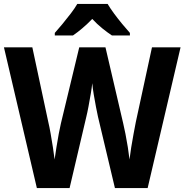

<svg xmlns="http://www.w3.org/2000/svg" viewBox="-20 -954 937 974"><path d="M896 -714 729 0H563L477 -362Q473 -380 467 -411Q461 -442 455.5 -475Q450 -508 448 -532Q446 -511 440.5 -478.5Q435 -446 429 -414Q423 -382 418 -362L333 0H167L0 -714H144L225 -335Q231 -310 237 -275.5Q243 -241 248.5 -206Q254 -171 257 -145Q261 -173 266.5 -208Q272 -243 278 -275Q284 -307 289 -328L382 -714H515L605 -328Q610 -307 616.5 -274.5Q623 -242 628.5 -207Q634 -172 637 -145Q640 -171 645.5 -205.5Q651 -240 657.5 -274.5Q664 -309 669 -335L751 -714ZM526 -934Q539 -912 558.5 -885.5Q578 -859 599.5 -833Q621 -807 639 -787V-774H548Q525 -789 498.5 -810.5Q472 -832 448 -858Q423 -832 397.5 -810.5Q372 -789 350 -774H258V-787Q275 -806 297 -832.5Q319 -859 339.5 -886Q360 -913 372 -934Z"/></svg>

Font: Noto Sans SemiCondensed
Style: Bold
Weight: 700
Width: 4
Designer: Monotype Design Team
Foundry: Monotype Imaging Inc.
Version: Version 2.013; ttfautohint (v1.8.4.7-5d5b)